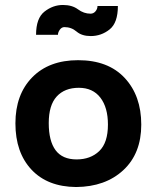

<svg xmlns="http://www.w3.org/2000/svg" viewBox="-20 -740 630 772"><path d="M213 -600H125Q125 -667 159 -693.5Q193 -720 233 -720Q270 -720 293.5 -702.5Q317 -685 344 -685Q356 -685 364 -694.5Q372 -704 372 -716H454Q454 -648 420.5 -621.5Q387 -595 345 -595Q309 -595 288 -613Q267 -631 239 -631Q228 -631 220.5 -620.5Q213 -610 213 -600ZM286 12Q171 11 106.5 -58Q42 -127 42 -244Q42 -360 109.5 -429Q177 -498 294 -498Q415 -498 481.5 -426.5Q548 -355 548 -239Q548 -123 476 -56Q404 11 286 12ZM414 -239Q414 -308 383.5 -347.5Q353 -387 297 -387Q240 -387 208 -352Q176 -317 176 -245Q176 -173 203.5 -136Q231 -99 288 -99Q344 -99 379 -132.5Q414 -166 414 -239Z"/></svg>

Font: Palanquin
Style: Bold
Weight: 700
Designer: Pria Ravichandran
Version: Version 1.0.4